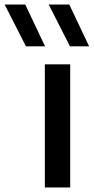

<svg xmlns="http://www.w3.org/2000/svg" viewBox="-116 -828 413 848"><path d="M82 0V-544H194V0ZM193 -623.5 99 -808H190L277.5 -623.5ZM-1.5 -623.5 -95.5 -808H-4.5L83 -623.5Z"/></svg>

Font: Encode Sans Exp Md
Style: Regular
Weight: 500
Width: 7
Designer: Multiple Designers
Foundry: Impallari Type
Version: Version 3.002; ttfautohint (v1.8.3) -l 8 -r 50 -G 200 -x 14 